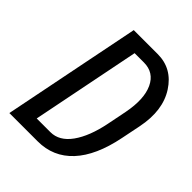

<svg xmlns="http://www.w3.org/2000/svg" viewBox="-203 -821 931 931"><g transform="rotate(45 262.5 -355.5)"><path d="M230 -75.2Q290.5 -75.2 334 -135.7Q377.4 -196.3 398.4 -300.8L418.9 -403.3Q439.5 -509.8 410.2 -572.3Q380.9 -634.8 311.5 -634.8H248L136.2 -75.2ZM330.1 -710.9Q429.7 -710.9 486.3 -623Q543 -535.2 516.1 -401.9L495.6 -300.8Q465.8 -152.3 395 -76.2Q324.2 0 217.8 0H23.9L166 -710.9Z"/></g></svg>

Font: RobotoCondensed-Italic
Style: Italic
Weight: 400
Designer: Google
Version: Version 1.200311; 2013